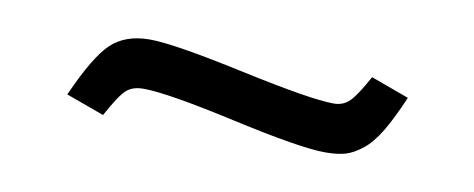

<svg xmlns="http://www.w3.org/2000/svg" viewBox="-29 -425 639 259"><g transform="rotate(10 291.0 -295.5)"><path d="M117.2 -238.8 64.9 -257.8Q89.4 -313 108.9 -331.5Q128.4 -350.1 162.1 -350.1Q194.3 -350.1 292 -329.1Q389.6 -308.1 420.9 -308.1Q434.1 -308.1 442.9 -317.1Q451.7 -326.2 465.8 -352.1L518.1 -333Q505.4 -303.2 494.4 -284.9Q483.4 -266.6 471.4 -257.1Q459.5 -247.6 448.5 -244.4Q437.5 -241.2 420.9 -241.2Q387.2 -241.2 292.2 -262.2Q197.3 -283.2 165 -283.2Q149.9 -283.2 141.4 -275.4Q132.8 -267.6 117.2 -238.8Z"/></g></svg>

Font: Literata Book
Style: Regular
Weight: 400
Designer: Latin by Veronika Burian and Jose Scaglione. Greek by Irene Vlachou. Cyrillic by Vera Evstafieva
Foundry: TypeTogether
Version: Version 2.003;PS 002.003;hotconv 1.0.88;makeotf.lib2.5.64775